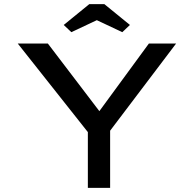

<svg xmlns="http://www.w3.org/2000/svg" viewBox="-20 -911 940 931"><path d="M406 0V-320L423 -249L66 -700H212L474 -356H450L702 -700H834L507 -268L514 -328V0ZM326 -755 289 -790 413 -891H486L610 -790L573 -755L435 -820H464Z"/></svg>

Font: Lexend Tera
Style: Regular
Weight: 400
Designer: Bonnie Shaver-Troup, Thomas Jockin
Foundry: Lexend
Version: Version 1.007